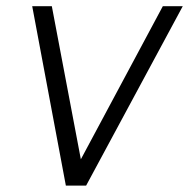

<svg xmlns="http://www.w3.org/2000/svg" viewBox="-20 -582 593 602"><path d="M553 -562.5 250 0H186.5L81 -562.5H142.5L233.5 -82.5L490.5 -562.5Z"/></svg>

Font: Russisch Sans Light
Style: Italic
Weight: 300
Italic angle: -10°
Designer: Michael Sharanda (font) & Cristiano Sobral (main changes)
Foundry: Michael Sharanda
Version: Version 2.00;September 8, 2020;FontCreator 13.0.0.2681 64-bi